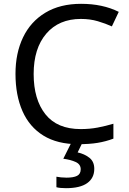

<svg xmlns="http://www.w3.org/2000/svg" viewBox="-20 -744 672 1004"><path d="M403 -645Q288 -645 222 -568Q156 -491 156 -357Q156 -224 217.5 -146.5Q279 -69 402 -69Q449 -69 491 -77Q533 -85 573 -97V-19Q533 -4 490.5 3Q448 10 389 10Q280 10 207 -35Q134 -80 97.5 -163Q61 -246 61 -358Q61 -466 100.5 -548.5Q140 -631 217 -677.5Q294 -724 404 -724Q517 -724 601 -682L565 -606Q532 -621 491.5 -633Q451 -645 403 -645ZM473 139Q473 187 436 213.5Q399 240 325 240Q293 240 275 235V180Q284 182 299 183.5Q314 185 328 185Q364 185 383 175.5Q402 166 402 141Q402 115 375.5 103Q349 91 311 86L354 0H412L386 53Q422 61 447.5 81Q473 101 473 139Z"/></svg>

Font: Noto Sans Glagolitic
Style: Regular
Weight: 400
Designer: Monotype Design Team
Foundry: Monotype Imaging Inc.
Version: Version 2.004; ttfautohint (v1.8.4.7-5d5b)